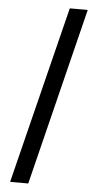

<svg xmlns="http://www.w3.org/2000/svg" viewBox="-63 -818 525 1033"><g transform="rotate(5 200.0 -302.0)"><path d="M368 -781 130.5 177H32.5L271 -781Z"/></g></svg>

Font: Merriweather 28pt
Style: Bold
Weight: 700
Version: Version 2.100